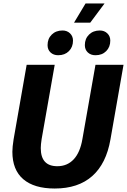

<svg xmlns="http://www.w3.org/2000/svg" viewBox="-20 -1072 729 1102"><path d="M51 -201Q51 -228 58 -272L133 -700H294L219 -274Q214 -242 214 -222Q214 -118 309 -118Q366 -118 403 -157.5Q440 -197 453 -274L528 -700H689L614 -272Q590 -133 509.5 -61.5Q429 10 294 10Q176 10 113.5 -43.5Q51 -97 51 -201ZM471 -1052H580L498 -942H405ZM253 -813Q253 -850 277 -873.5Q301 -897 339 -897Q365 -897 382 -880.5Q399 -864 399 -839Q399 -802 375.5 -778.5Q352 -755 314 -755Q287 -755 270 -771Q253 -787 253 -813ZM467 -813Q467 -850 491 -873.5Q515 -897 553 -897Q579 -897 596 -880.5Q613 -864 613 -839Q613 -802 589.5 -778.5Q566 -755 528 -755Q501 -755 484 -771Q467 -787 467 -813Z"/></svg>

Font: Sarabun ExtraBold
Style: Italic
Weight: 800
Italic angle: -10°
Designer: Suppakit Chalermlarp | Katatrad Co.,Ltd.
Foundry: Cadson Demak Co.,Ltd.
Version: Version 1.000; ttfautohint (v1.6)